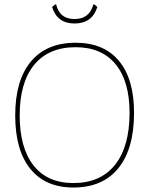

<svg xmlns="http://www.w3.org/2000/svg" viewBox="-20 -833 667 858"><path d="M402 -813 415 -802Q392 -728 313 -728Q235 -728 213 -802L226 -813H231Q246 -748 313 -748Q380 -748 397 -813ZM318 -642Q444 -642 511.5 -561Q579 -480 579 -329Q579 -168 509 -81.5Q439 5 308 5Q183 5 115.5 -78.5Q48 -162 48 -317Q48 -474 118 -558Q188 -642 318 -642ZM318 -622Q197 -622 132.5 -543Q68 -464 68 -317Q68 -172 130 -93.5Q192 -15 308 -15Q429 -15 494 -96.5Q559 -178 559 -329Q559 -470 496.5 -546Q434 -622 318 -622Z"/></svg>

Font: Alegreya Sans SC Thin
Style: Regular
Weight: 100
Designer: Juan Pablo del Peral
Foundry: Huerta Tipografica
Version: Version 2.007